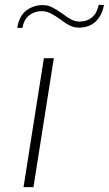

<svg xmlns="http://www.w3.org/2000/svg" viewBox="-20 -772 449 792"><path d="M161 -532H202L118 0H77ZM156 -751Q177 -751 194 -742.5Q211 -734 237 -716Q259 -699 275 -691Q291 -683 309 -683Q339 -683 360 -701Q381 -719 387 -752H409Q401 -708 374.5 -683Q348 -658 305 -658Q286 -658 268.5 -666.5Q251 -675 229 -692Q205 -709 188 -717.5Q171 -726 151 -726Q122 -726 100 -708.5Q78 -691 73 -657H51Q59 -706 88.5 -728.5Q118 -751 156 -751Z"/></svg>

Font: Exo ExtraLight
Style: Italic
Weight: 275
Italic angle: -9°
Designer: Natanael Gama
Foundry: Natanael Gama
Version: Version 1.500; ttfautohint (v1.6)